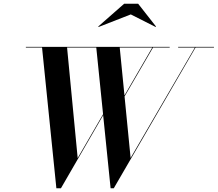

<svg xmlns="http://www.w3.org/2000/svg" viewBox="-20 -1002 1170 1032"><path d="M683 -924.5 816.5 -857 818.5 -859.5 722.5 -982H647.5L508 -859.5L510 -857ZM682 -153 649.5 -483.5 802.5 -746.5H892V-750H119V-746.5H206L283 10H307.5L534.5 -382.5L574.5 10H591.5L1031 -746.5H1130V-750H937.5V-746.5H1027.5ZM397.5 -152.5 340.5 -746.5H497.5L534 -388ZM623.5 -746.5H798.5L649 -489Z"/></svg>

Font: Bodoni* 48pt Medium
Style: Italic
Weight: 500
Italic angle: -13°
Version: Version 2.3